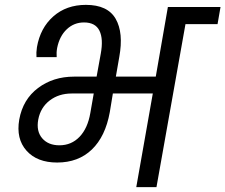

<svg xmlns="http://www.w3.org/2000/svg" viewBox="-20 -769 926 789"><path d="M224.1 -171.9Q273.4 -171.9 306.9 -206.8Q340.3 -241.7 351.1 -304.2L365.2 -384.8H274.9Q221.7 -384.8 184.1 -356Q146.5 -327.1 137.2 -277.8Q128.4 -230 153.3 -200.9Q178.2 -171.9 224.1 -171.9ZM214.8 -101.1Q132.3 -101.1 88.9 -149.9Q45.4 -198.7 59.1 -277.8Q74.2 -360.8 136.5 -407.5Q198.7 -454.1 284.2 -454.1H377L394 -547.9Q405.3 -608.9 388.7 -642.8Q372.1 -676.8 325.2 -676.8Q284.2 -676.8 254.4 -648.7Q224.6 -620.6 214.8 -571.8Q211.4 -553.2 212.9 -534.2H129.9Q128.4 -552.7 131.8 -575.2Q145.5 -654.3 199.2 -701.7Q252.9 -749 333 -749Q422.4 -749 455.3 -691.7Q488.3 -634.3 470.2 -535.2L456.1 -454.1H620.1L669.9 -740.2H886.2L874 -669.9H742.2L623 0H540L607.9 -384.8H443.8L431.2 -308.1Q413.1 -208 357.4 -154.5Q301.8 -101.1 214.8 -101.1Z"/></svg>

Font: Poppins
Style: Italic
Weight: 400
Italic angle: -10°
Designer: Ninad Kale (Devanagari), Jonny Pinhorn (Latin)
Foundry: Indian Type Foundry
Version: Version 3.200;PS 1.000;hotconv 16.6.54;makeotf.lib2.5.65590